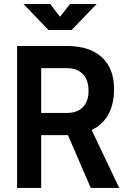

<svg xmlns="http://www.w3.org/2000/svg" viewBox="-20 -918 626 938"><path d="M63.5 0V-693.4H306.6Q417 -693.4 477.1 -638.7Q537.1 -584 537.1 -483.4Q537.1 -335.9 427.7 -282.7L562.5 0H423.3L312 -257.8Q309.6 -257.8 306.6 -257.8H181.2V0ZM181.2 -366.2H306.6Q356.9 -366.2 384.8 -394.5Q412.6 -422.9 412.6 -473.6Q412.6 -527.3 384.8 -556.2Q356.9 -585 306.6 -585H181.2ZM216.8 -771.5 94.7 -898.4H225.1L273.4 -835.9L321.8 -898.4H452.1L330.1 -771.5Z"/></svg>

Font: CaskaydiaCove NFP SemiBold
Style: Regular
Weight: 600
Designer: Aaron Bell
Foundry: Saja Typeworks
Version: Version 2111.001; VTT 6.35;Nerd Fonts 3.1.1